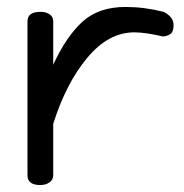

<svg xmlns="http://www.w3.org/2000/svg" viewBox="-20 -532 529 552"><path d="M59 -28V-471Q59 -498 97 -498Q112 -498 122.5 -491Q133 -484 133 -471V-346Q171 -428 217.5 -470Q264 -512 341 -512Q395 -512 450 -498Q479 -484 479 -460Q479 -443 472 -436Q465 -429 449 -427Q398 -439 366 -439Q292 -439 231 -366Q170 -293 133 -176V-28Q133 -15 122 -7.5Q111 0 96 0Q59 0 59 -28Z"/></svg>

Font: Happy Monkey
Style: Regular
Weight: 400
Version: Version 1.001